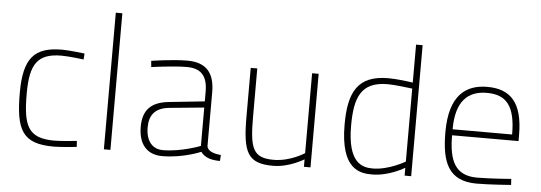

<svg xmlns="http://www.w3.org/2000/svg" viewBox="-49 -871 2879 1022"><g transform="rotate(5 1391.0 -360.5)"><path d="M265 -509C116 -509 60 -446 60 -261C60 -60 98 9 265 9C303 9 387 0 387 0L385 -32C385 -32 303 -23 265 -23C123 -23 97 -89 97 -261C97 -419 137 -477 265 -477C303 -477 383 -467 383 -467L385 -499C385 -499 303 -509 265 -509Z M532 0H567V-730H532Z M1080 -353C1080 -456 1035 -509 934 -509C854 -509 742 -491 742 -491L745 -458C745 -458 861 -475 934 -475C1007 -475 1045 -440 1045 -353V-301L855 -281C756 -271 717 -222 717 -137C717 -40 766 9 844 9C957 9 1050 -32 1050 -32C1072 -1 1110 8 1153 8L1155 -24C1121 -27 1083 -37 1080 -66ZM1045 -268V-63C1045 -63 944 -23 845 -23C789 -23 754 -64 754 -137C754 -199 781 -242 859 -250Z M1601 -500V-73C1601 -73 1526 -23 1437 -23C1326 -23 1308 -72 1308 -242V-500H1273V-240C1273 -46 1301 9 1437 9C1523 9 1601 -40 1601 -40V0H1636V-500Z M2174 -700H2139V-497C2114 -501 2054 -509 2007 -509C1843 -509 1797 -415 1797 -243C1797 0 1904 9 1966 9C2057 9 2139 -42 2139 -42V0H2174ZM1966 -23C1910 -23 1832 -41 1832 -240C1832 -392 1865 -477 2007 -477C2046 -477 2113 -468 2139 -465V-75C2139 -75 2052 -23 1966 -23Z M2524 -23C2408 -23 2372 -98 2372 -236H2727V-269C2727 -442 2660 -509 2537 -509C2423 -509 2335 -448 2335 -250C2335 -87 2374 8 2523 9C2596 9 2708 0 2708 0L2706 -32C2706 -32 2594 -23 2524 -23ZM2372 -268C2372 -420 2437 -477 2537 -477C2641 -477 2690 -421 2690 -268Z"/></g></svg>

Font: TitilliumText22L
Style: 1 wt
Weight: 100
Designer: Campivisivi
Foundry: Campivisivi
Version: 1.000